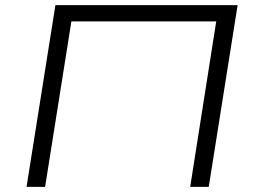

<svg xmlns="http://www.w3.org/2000/svg" viewBox="-20 -725 990 745"><path d="M83 0 195 -705H902L790 0H718L819 -642H257L155 0Z"/></svg>

Font: Nunito Sans 10pt Expanded Light
Style: Italic
Weight: 300
Width: 7
Italic angle: -9°
Designer: Vernon Adams
Foundry: Vernon Adams
Version: Version 3.101;gftools[0.9.27]